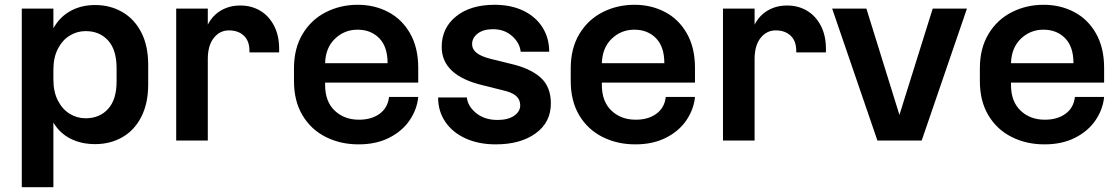

<svg xmlns="http://www.w3.org/2000/svg" viewBox="-20 -597 4678 802"><path d="M599 -327V-244Q599 -165 570 -108.5Q541 -52 490.5 -23.5Q440 5 378 5H377Q320 5 275 -17.5Q230 -40 203 -85V185H71V-561H203V-479Q230 -527 275 -551.5Q320 -576 377 -576H378Q440 -576 490.5 -547Q541 -518 570 -462Q599 -406 599 -327ZM338 -467H337Q302 -467 271.5 -448.5Q241 -430 222 -393.5Q203 -357 203 -306V-265Q203 -213 222 -176.5Q241 -140 271.5 -121.5Q302 -103 337 -103H338Q396 -103 431.5 -142Q467 -181 467 -257V-312Q467 -389 431.5 -428Q396 -467 338 -467Z M716 -561H848V-494Q868 -533 903.5 -553.5Q939 -574 983 -574H984Q1030 -574 1066.5 -552.5Q1103 -531 1124.5 -490Q1146 -449 1146 -393V-378H1022V-384Q1022 -426 998.5 -448Q975 -470 937 -470H936Q898 -470 873 -438.5Q848 -407 848 -350V-10H716Z M1727 -313V-252H1338V-242Q1338 -173 1378 -135Q1418 -97 1479 -97H1480Q1532 -97 1566 -122Q1600 -147 1605 -192H1727Q1722 -140 1691 -94.5Q1660 -49 1605.5 -21.5Q1551 6 1479 6H1477Q1402 6 1340.5 -25Q1279 -56 1243.5 -115.5Q1208 -175 1208 -258V-312Q1208 -395 1244 -455Q1280 -515 1341 -546Q1402 -577 1474 -577H1475Q1544 -577 1601.5 -547Q1659 -517 1693 -457.5Q1727 -398 1727 -313ZM1338 -333H1599Q1599 -402 1564 -437.5Q1529 -473 1474 -473H1473Q1419 -473 1379.5 -435.5Q1340 -398 1338 -333Z M1810 -190H1930Q1934 -153 1969 -124.5Q2004 -96 2058 -96H2059Q2102 -96 2127.5 -113.5Q2153 -131 2153 -157Q2153 -181 2135.5 -196.5Q2118 -212 2076 -221L1996 -241Q1825 -282 1825 -401Q1825 -480 1885 -528.5Q1945 -577 2046 -577H2047Q2114 -577 2165.5 -552.5Q2217 -528 2245.5 -483.5Q2274 -439 2274 -381H2155Q2151 -418 2119 -446.5Q2087 -475 2040 -475H2039Q1999 -475 1975.5 -457Q1952 -439 1952 -413Q1952 -391 1971 -376Q1990 -361 2030 -351L2111 -331Q2192 -313 2236.5 -274.5Q2281 -236 2281 -165Q2281 -86 2217.5 -40Q2154 6 2051 6H2050Q1980 6 1925.5 -18.5Q1871 -43 1840.5 -87.5Q1810 -132 1810 -190Z M2883 -313V-252H2494V-242Q2494 -173 2534 -135Q2574 -97 2635 -97H2636Q2688 -97 2722 -122Q2756 -147 2761 -192H2883Q2878 -140 2847 -94.5Q2816 -49 2761.5 -21.5Q2707 6 2635 6H2633Q2558 6 2496.5 -25Q2435 -56 2399.5 -115.5Q2364 -175 2364 -258V-312Q2364 -395 2400 -455Q2436 -515 2497 -546Q2558 -577 2630 -577H2631Q2700 -577 2757.5 -547Q2815 -517 2849 -457.5Q2883 -398 2883 -313ZM2494 -333H2755Q2755 -402 2720 -437.5Q2685 -473 2630 -473H2629Q2575 -473 2535.5 -435.5Q2496 -398 2494 -333Z M3000 -561H3132V-494Q3152 -533 3187.5 -553.5Q3223 -574 3267 -574H3268Q3314 -574 3350.5 -552.5Q3387 -531 3408.5 -490Q3430 -449 3430 -393V-378H3306V-384Q3306 -426 3282.5 -448Q3259 -470 3221 -470H3220Q3182 -470 3157 -438.5Q3132 -407 3132 -350V-10H3000Z M4019 -561 3830 -10H3645L3456 -561H3599L3737 -117L3876 -561Z M4592 -313V-252H4203V-242Q4203 -173 4243 -135Q4283 -97 4344 -97H4345Q4397 -97 4431 -122Q4465 -147 4470 -192H4592Q4587 -140 4556 -94.5Q4525 -49 4470.5 -21.5Q4416 6 4344 6H4342Q4267 6 4205.5 -25Q4144 -56 4108.5 -115.5Q4073 -175 4073 -258V-312Q4073 -395 4109 -455Q4145 -515 4206 -546Q4267 -577 4339 -577H4340Q4409 -577 4466.5 -547Q4524 -517 4558 -457.5Q4592 -398 4592 -313ZM4203 -333H4464Q4464 -402 4429 -437.5Q4394 -473 4339 -473H4338Q4284 -473 4244.5 -435.5Q4205 -398 4203 -333Z"/></svg>

Font: 카카오 큰글씨 ExtraBold
Style: Regular
Weight: 800
Designer: Park Young-rak; Lee Sang-min; Kim Jung-jin; Min Bon; Park Min-gyu;
Foundry: Kakao Corporation
Version: Version 2.003